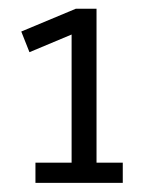

<svg xmlns="http://www.w3.org/2000/svg" viewBox="-20 -679 350 436"><path d="M46.9 -560.5 142.6 -600.6V-309.6H60.5V-263.7H258.8V-309.6H199.2V-659.2H152.3L28.3 -607.4Z"/></svg>

Font: Yaldevi Colombo
Style: Regular
Weight: 400
Designer: Sol Matas, Denzil Rajitha, Kosala Senevirathne and Pathum Egodawatta
Foundry: Mooniak
Version: Version 1.020 ; ttfautohint (v1.6)